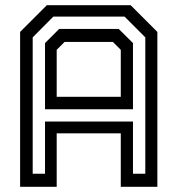

<svg xmlns="http://www.w3.org/2000/svg" viewBox="-20 -720 684 740"><path d="M57.5 0V-597L160.5 -700H483.5L586.5 -597V0H445.5V-206H198.5V0ZM106 -50.5H153.5V-251.5H492.5V-50.5H540V-576L460 -656H185.5L106 -576ZM198.5 -347H445.5V-528L415 -558.5H229L198.5 -528ZM153.5 -299V-554L208 -608.5H437.5L492.5 -554V-299Z"/></svg>

Font: Tourney Thin Medium
Style: Regular
Weight: 500
Version: Version 1.015